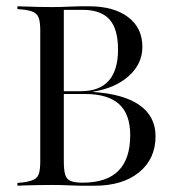

<svg xmlns="http://www.w3.org/2000/svg" viewBox="-20 -591 554 611"><path d="M235.5 0Q221.8 0 198 -1.2Q174.2 -2.4 146 -2.4Q123.4 -2.4 102 -2Q80.6 -1.6 63.7 -1.2Q46.8 -0.8 35.5 0V-8.9L53.2 -10.5Q76.6 -13.7 88.3 -19.8Q100 -25.8 104 -39.1Q108.1 -52.4 108.1 -78.2V-492.7Q108.1 -518.5 104 -531.9Q100 -545.2 88.3 -551.6Q76.6 -558.1 53.2 -560.5L35.5 -562.1V-571Q46.8 -571 63.7 -570.2Q80.6 -569.4 102 -569Q123.4 -568.5 146 -568.5Q174.2 -568.5 198 -569.8Q221.8 -571 235.5 -571H262.9Q341.9 -571 387.5 -536.7Q433.1 -502.4 433.1 -441.9Q433.1 -387.9 389.9 -349.2Q346.8 -310.5 275.8 -299.2V-298.4Q374.2 -291.9 424.6 -256Q475 -220.2 475 -157.3Q475 -85.5 422.6 -42.7Q370.2 0 281.5 0ZM243.5 -9.7Q319.4 -9.7 356.9 -47.6Q394.4 -85.5 394.4 -160.5Q394.4 -227.4 358.9 -259.7Q323.4 -291.9 250.8 -291.9H167.7V-300.8H237.1Q296.8 -300.8 326.2 -334.3Q355.6 -367.7 355.6 -433.1Q355.6 -499.2 328.2 -529.4Q300.8 -559.7 242.7 -559.7H183.1V-78.2Q183.1 -50 187.5 -35.1Q191.9 -20.2 205.2 -14.9Q218.5 -9.7 243.5 -9.7Z"/></svg>

Font: Playfair 144pt SemiCondensed Light
Style: Regular
Weight: 300
Width: 4
Designer: Claus Eggers Sørensen
Foundry: Claus Eggers Sørensen
Version: Version 2.203